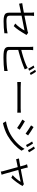

<svg xmlns="http://www.w3.org/2000/svg" viewBox="1989 -2852 951 4970"><g transform="rotate(90 2465.0 -366.5)"><path d="M307.4 -681.4Q307.4 -703 306.1 -727.1Q304.8 -751.2 300.8 -771.8H392Q388.8 -750.2 387 -726.5Q385.2 -702.8 385.2 -681.4V-148.6Q385.2 -112.6 396.8 -93.3Q408.4 -74 439.3 -65.7Q470.2 -57.4 531 -57.4Q618 -57.4 692.5 -64.5Q767 -71.6 842.6 -86.8L840 -3.6Q768.8 6.2 692.6 11.5Q616.4 16.8 525.6 16.8Q436.2 16.8 388.9 0.9Q341.6 -15 324.5 -45.5Q307.4 -76 307.4 -128ZM860.2 -536.2Q814.2 -454.8 762 -378.1Q709.8 -301.4 655.4 -245.8L588.8 -285.4Q640.6 -333 691.4 -403.1Q742.2 -473.2 768.2 -525.2L662.8 -503.8Q511.4 -474.6 342.9 -440.6Q174.4 -406.6 75.6 -385.2L61 -465.6Q143.6 -476 413.7 -528.7Q683.8 -581.4 776 -602.2Q812.4 -610 828.2 -619.6L885.2 -575.8Q869.6 -554.2 860.2 -536.2Z M1809.2 -644.8 1756.6 -621.6 1748.6 -637.6Q1732.6 -668.6 1712.5 -702.8Q1692.4 -737 1675.6 -759.8L1727.2 -781.8Q1746.6 -755.2 1770.3 -715.1Q1794 -675 1809.2 -644.8ZM1920.4 -685.8 1868.8 -661.8Q1828.4 -741.4 1785.8 -799.8L1836.6 -821.8Q1857 -793.2 1881.7 -753.1Q1906.4 -713 1920.4 -685.8ZM1272.4 -669.4V-140Q1272.4 -103.2 1288 -88.1Q1303.6 -73 1342.4 -65.4Q1388 -57.2 1475.6 -57.2Q1563.4 -57.2 1661.2 -65.6Q1759 -74 1817.2 -89.2V-1Q1753.6 8.2 1654.8 14Q1556 19.8 1472 19.8Q1368.4 19.8 1312.6 10.2Q1252.2 -0.4 1222.9 -30.6Q1193.6 -60.8 1193.6 -119.6V-669.4Q1193.6 -689.2 1192.3 -711.1Q1191 -733 1188 -749.6H1278Q1275.6 -732 1274 -711.3Q1272.4 -690.6 1272.4 -669.4ZM1654.4 -564Q1701.4 -583.8 1741 -608.6L1775.4 -530.8Q1686.6 -494 1682.4 -492.4Q1593.6 -457 1465.2 -417.2Q1336.8 -377.4 1236.8 -353.6L1236.6 -433.2Q1331 -453.4 1451 -490.4Q1571 -527.4 1654.4 -564Z M2240.6 -425.8H2789.2Q2834.4 -425.8 2878.8 -430L2896.2 -431.2V-337L2869.2 -339Q2826.4 -341.4 2790 -341.4H2240.6Q2164 -341.4 2102.8 -337V-431.2Q2175.8 -425.8 2240.6 -425.8Z M3788.6 -589.2 3732.8 -564.4Q3713.8 -604.8 3689.7 -646.9Q3665.6 -689 3641.8 -722.2L3695.4 -744.8Q3715.2 -717 3743.5 -670.4Q3771.8 -623.8 3788.6 -589.2ZM3921.6 -640.2 3866.8 -614.4Q3847.4 -654 3821.7 -695.1Q3796 -736.2 3771.4 -769.4L3825.4 -793Q3845 -768 3873.4 -722.3Q3901.8 -676.6 3921.6 -640.2ZM3485 -618 3439.8 -552.8Q3402.2 -580.6 3335 -625.2Q3267.8 -669.8 3225.4 -694.4L3268.6 -759.6Q3310.6 -735.8 3381.2 -689.2Q3451.8 -642.6 3485 -618ZM3455.4 -161Q3578.6 -232 3675.7 -326Q3772.8 -420 3833.6 -526.6L3880.2 -447.8Q3815.6 -346.8 3715.6 -253.6Q3615.6 -160.4 3496 -90Q3424.2 -48 3332.4 -14.6Q3240.6 18.8 3165 33.8L3120.4 -44.6Q3207.4 -59.8 3295.1 -89.3Q3382.8 -118.8 3455.4 -161ZM3337 -400 3292.8 -332.8Q3252.2 -362 3184.8 -404.6Q3117.4 -447.2 3075 -469.2L3118.2 -534.4Q3162.8 -510.6 3233.7 -466.9Q3304.6 -423.2 3337 -400Z M4328 -546.8Q4358.8 -436.4 4389.4 -325.2Q4464 -53.8 4481 1Q4488.2 22 4492.8 38.8Q4498.8 55.6 4502.8 67.8L4420.4 89.4Q4416.6 50.6 4406 17.4Q4371 -110.4 4336.2 -236.2Q4263.8 -503.6 4255.2 -531.4Q4244.6 -567.6 4231.4 -590L4314.2 -610.4Q4320.4 -582.6 4328 -546.8ZM4580.4 -183.2 4513 -218Q4559 -258 4609.7 -318.5Q4660.4 -379 4686.2 -425.4L4603.4 -408.6Q4469.4 -382.2 4325.5 -353.4Q4181.6 -324.6 4101 -307.4L4081.6 -381Q4129 -386 4164.2 -393Q4251.4 -408.6 4460 -447.6Q4668.6 -486.6 4708 -496.6Q4730.4 -501 4745.8 -509L4794.2 -474.4Q4763.4 -411.6 4697.8 -322.7Q4632.2 -233.8 4580.4 -183.2Z"/></g></svg>

Font: 寒蝉端黑体 Light
Style: Regular
Weight: 300
Designer: ChillDuanSans {Warren2060}; 
Source Han Sans {Ryoko NISHIZUKA 西塚涼子 (kana, bopomofo & ideographs); Paul D. Hunt (Latin, G
Foundry: ChillType&Adobe
Version: Version 1.300;Glyphs 3.3 (3306)